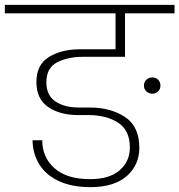

<svg xmlns="http://www.w3.org/2000/svg" viewBox="-52 -760 739 791"><path d="M667 -740V-705H463V-526H291Q227 -526 183 -503Q139 -480 139 -421Q139 -367 176.5 -342Q214 -317 273 -317H318Q404 -317 463 -278Q522 -239 522 -151Q522 -80 470 -34.5Q418 11 320 11Q245 11 191.5 -13.5Q138 -38 110.5 -82Q83 -126 82 -182H122Q122 -112 172.5 -67Q223 -22 319 -22Q399 -22 441 -58.5Q483 -95 483 -152Q483 -224 434 -255Q385 -286 312 -286H269Q195 -286 146.5 -319Q98 -352 98 -422Q98 -494 150 -525.5Q202 -557 278 -557H424V-705H-32V-740ZM576 -441Q590 -441 599.5 -431.5Q609 -422 609 -407Q609 -393 599.5 -383.5Q590 -374 576 -374Q561 -374 551 -383.5Q541 -393 541 -407Q541 -422 551 -431.5Q561 -441 576 -441Z"/></svg>

Font: Fz Poppins ExtLt
Style: Regular
Weight: 200
Designer: Ninad Kale (Devanagari), Jonny Pinhorn (Latin)
Foundry: Indian Type Foundry
Version: Vit hóa bi Vntype.Com & FontZin.Com